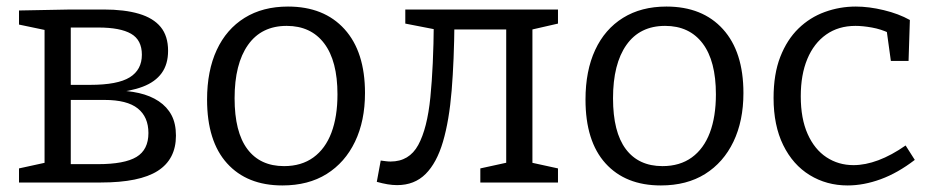

<svg xmlns="http://www.w3.org/2000/svg" viewBox="-20 -557 2848 586"><path d="M196 -528H296Q360 -528 404 -515Q448 -502 470.5 -474.5Q493 -447 493 -402Q493 -361 473.5 -334Q454 -307 416 -292.5Q378 -278 320 -273L324 -281Q369 -281 404 -273Q439 -265 464.5 -248Q490 -231 503.5 -205.5Q517 -180 517 -143Q517 -71 461.5 -35.5Q406 0 288 0H38V-43L125 -62L116 -51V-473L124 -464L38 -482V-525ZM280 -473H182L196 -487V-286L182 -298H255Q339 -298 376 -321Q413 -344 413 -390Q413 -435 380 -454Q347 -473 280 -473ZM279 -56Q360 -56 396.5 -78Q433 -100 433 -151Q433 -200 400.5 -226Q368 -252 299 -252H182L196 -265V-43L182 -56Z M859 -537Q969 -537 1031.5 -468Q1094 -399 1094 -273Q1094 -188 1063.5 -124.5Q1033 -61 977 -26Q921 9 842 9Q734 9 673 -58.5Q612 -126 612 -253Q612 -341 641.5 -404.5Q671 -468 726.5 -502.5Q782 -537 859 -537ZM855 -478Q778 -478 737 -420Q696 -362 696 -257Q696 -154 735 -102Q774 -50 847 -50Q900 -50 936.5 -76.5Q973 -103 991.5 -152Q1010 -201 1010 -269Q1010 -371 969.5 -424.5Q929 -478 855 -478Z M1192 8Q1178 8 1163 5.5Q1148 3 1130 -2L1142 -67Q1150 -66 1157.5 -65Q1165 -64 1172 -64Q1229 -64 1256.5 -114.5Q1284 -165 1293.5 -260Q1303 -355 1304 -488L1325 -464L1217 -485V-528H1683V-485L1587 -463L1605 -488V-51L1596 -62L1683 -43V0H1446V-43L1533 -62L1525 -51V-490L1539 -467H1342L1367 -490Q1366 -373 1358.5 -281Q1351 -189 1332 -124.5Q1313 -60 1279 -26Q1245 8 1192 8Z M2014 -537Q2124 -537 2186.5 -468Q2249 -399 2249 -273Q2249 -188 2218.5 -124.5Q2188 -61 2132 -26Q2076 9 1997 9Q1889 9 1828 -58.5Q1767 -126 1767 -253Q1767 -341 1796.5 -404.5Q1826 -468 1881.5 -502.5Q1937 -537 2014 -537ZM2010 -478Q1933 -478 1892 -420Q1851 -362 1851 -257Q1851 -154 1890 -102Q1929 -50 2002 -50Q2055 -50 2091.5 -76.5Q2128 -103 2146.5 -152Q2165 -201 2165 -269Q2165 -371 2124.5 -424.5Q2084 -478 2010 -478Z M2567 9Q2503 9 2451.5 -22.5Q2400 -54 2370.5 -114Q2341 -174 2341 -258Q2341 -331 2361.5 -383.5Q2382 -436 2417 -470Q2452 -504 2497.5 -520.5Q2543 -537 2592 -537Q2632 -537 2677.5 -526Q2723 -515 2757 -496L2753 -371H2699L2686 -465L2694 -456Q2669 -468 2641 -473Q2613 -478 2591 -478Q2539 -478 2501.5 -451.5Q2464 -425 2444 -377Q2424 -329 2424 -263Q2424 -195 2445 -148Q2466 -101 2502.5 -77Q2539 -53 2585 -53Q2621 -53 2661 -68Q2701 -83 2744 -113L2772 -69Q2720 -29 2668 -10Q2616 9 2567 9Z"/></svg>

Font: Pack4
Style: Regular
Weight: 400
Version: Version 2.002